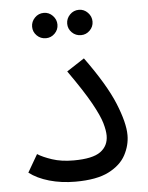

<svg xmlns="http://www.w3.org/2000/svg" viewBox="-50 -700 576 747"><g transform="rotate(-5 238.5 -326.5)"><path d="M35 -45 75 -114Q95 -101 131 -89Q167 -77 215 -77Q289 -77 320 -99.5Q351 -122 351 -162Q351 -182 342.5 -211.5Q334 -241 306 -291.5Q278 -342 220 -424L289 -469Q369 -359 400.5 -282Q432 -205 432 -157Q432 -117 412 -79.5Q392 -42 345 -18Q298 6 215 6Q160 6 113 -7.5Q66 -21 35 -45ZM286 -560Q265 -560 250.5 -574.5Q236 -589 236 -609Q236 -629 250.5 -644Q265 -659 286 -659Q306 -659 320.5 -644Q335 -629 335 -609Q335 -589 320.5 -574.5Q306 -560 286 -560ZM149 -560Q128 -560 113.5 -574.5Q99 -589 99 -609Q99 -629 113.5 -644Q128 -659 149 -659Q169 -659 183.5 -644Q198 -629 198 -609Q198 -589 183.5 -574.5Q169 -560 149 -560Z"/></g></svg>

Font: TSCustom
Style: Regular
Weight: 400
Designer: Monotype Design Team
Foundry: Monotype Imaging Inc.
Version: Version 2.004; ttfautohint (v1.8.3) -l 8 -r 50 -G 200 -x 14 